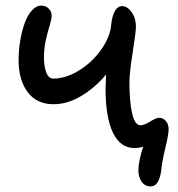

<svg xmlns="http://www.w3.org/2000/svg" viewBox="-20 -525 639 691"><path d="M172.9 -149.9Q111.8 -149.9 79.3 -193.8Q46.9 -237.8 46.9 -308.1Q46.9 -342.8 52.5 -377.2Q58.1 -411.6 68.4 -440.4Q78.6 -469.2 94.5 -487.1Q110.4 -504.9 128.9 -504.9Q144 -504.9 155 -494.4Q166 -483.9 166 -467.8Q166 -456.5 159.2 -434.8Q152.3 -413.1 145.3 -382.3Q138.2 -351.6 138.2 -317.9Q138.2 -286.6 146.5 -264.4Q154.8 -242.2 171.9 -242.2Q214.8 -242.2 260.3 -269Q305.7 -295.9 337.9 -337.9Q370.1 -379.9 378.9 -423.8Q378.9 -425.8 379.4 -429.7Q379.9 -433.6 379.9 -435.1Q387.7 -502.9 419.9 -502.9Q438 -502.9 453.6 -481.4Q469.2 -460 469.2 -429.2Q469.2 -410.2 457.5 -335.9Q445.8 -261.7 445.8 -230Q445.8 -157.2 455.8 -115.7Q465.8 -74.2 484.9 -74.2Q499 -74.2 520.5 -87.6Q542 -101.1 553.2 -101.1Q566.9 -101.1 576.9 -89.6Q586.9 -78.1 586.9 -59.1Q586.9 -42.5 575 7.6Q563 57.6 560.1 89.8Q551.8 146 522.9 146Q501.5 146 489.7 128.7Q478 111.3 478 88.9Q478 56.6 495.1 2.9Q480.5 7.8 463.9 7.8Q413.1 7.8 386.5 -47.4Q359.9 -102.5 359.9 -206.1Q359.9 -218.8 361.8 -256.8Q321.3 -208.5 271.7 -179.2Q222.2 -149.9 172.9 -149.9Z"/></svg>

Font: Shantell Sans Normal
Style: Regular
Weight: 400
Designer: Stephen Nixon, Anya Danilova, Shantell Martin
Foundry: Arrow Type
Version: Version 1.006;[559af2be0]